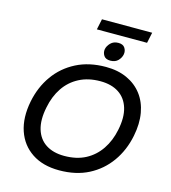

<svg xmlns="http://www.w3.org/2000/svg" viewBox="-141 -1112 1096 1234"><g transform="rotate(15 407.0 -494.5)"><path d="M367 10Q259 10 186 -38.5Q113 -87 84 -172.5Q55 -258 77 -370Q97 -470 151.5 -546.5Q206 -623 291 -666.5Q376 -710 488 -710Q568 -710 629 -682Q690 -654 728.5 -603.5Q767 -553 779.5 -483Q792 -413 775 -329Q755 -229 700.5 -152.5Q646 -76 562.5 -33Q479 10 367 10ZM375 -88Q457 -88 516.5 -119.5Q576 -151 614.5 -208Q653 -265 668 -340Q686 -426 667.5 -487Q649 -548 600 -580Q551 -612 477 -612Q397 -612 336.5 -580.5Q276 -549 238 -492.5Q200 -436 185 -360Q167 -273 185.5 -212Q204 -151 253 -119.5Q302 -88 375 -88ZM503 -756Q472 -756 459.5 -775Q447 -794 450 -817Q454 -840 473.5 -860Q493 -880 525 -880Q556 -880 568.5 -860.5Q581 -841 577 -818Q573 -795 554.5 -775.5Q536 -756 503 -756ZM368 -928 383 -999H717L702 -928Z"/></g></svg>

Font: REM
Style: Italic
Weight: 400
Italic angle: -11°
Designer: Octavio Pardo
Foundry: Ashler Design
Version: Version 1.005;gftools[0.9.28]